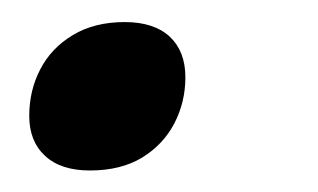

<svg xmlns="http://www.w3.org/2000/svg" viewBox="-20 -146 288 174"><path d="M93 -126Q119.5 -126 133.8 -112.8Q148 -99.5 148 -76Q148 -53.5 138 -34.2Q128 -15 108.8 -3.2Q89.5 8.5 61.5 8.5Q35 8.5 20.8 -4.8Q6.5 -18 6.5 -41Q6.5 -64 16.5 -83.2Q26.5 -102.5 46 -114.2Q65.5 -126 93 -126Z"/></svg>

Font: Newsreader 9pt
Style: Italic
Weight: 400
Italic angle: -17°
Designer: Hugues Gentile
Foundry: Production Type
Version: Version 1.003